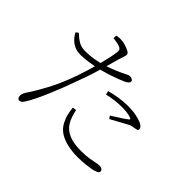

<svg xmlns="http://www.w3.org/2000/svg" viewBox="-163 -1035 1327 1327"><g transform="rotate(45 500.0 -372.0)"><path d="M146 26Q138 26 132.5 17.5Q127 9 127 -2Q127 -9 128 -14.5Q129 -20 132 -26.5Q135 -33 140 -42Q182 -104 225 -184.5Q268 -265 307 -374Q321 -414 334.5 -458Q348 -502 359.5 -545.5Q371 -589 379 -626.5Q387 -664 390 -691Q392 -707 386.5 -715Q381 -723 367 -728Q351 -733 334 -736Q317 -739 303 -741L305 -767Q319 -769 331.5 -770Q344 -771 361 -769Q374 -768 395 -761.5Q416 -755 433 -745.5Q450 -736 450 -725Q450 -718 447 -707.5Q444 -697 440 -685Q436 -673 432 -661Q423 -628 409 -578Q395 -528 377.5 -472Q360 -416 340 -364Q321 -310 300 -256Q279 -202 258 -152.5Q237 -103 217 -63Q197 -23 180 3Q171 16 164 21Q157 26 146 26ZM710 17Q660 17 614 7.5Q568 -2 532 -24Q496 -46 476 -85Q460 -116 453.5 -145Q447 -174 444 -202L472 -206Q477 -183 485 -157Q493 -131 507 -108Q532 -68 578 -49Q624 -30 690 -30Q743 -30 773.5 -35Q804 -40 822.5 -44.5Q841 -49 857 -49Q866 -49 874 -46.5Q882 -44 887 -39Q892 -34 892 -26Q892 -13 875.5 -6Q859 1 840 5Q818 9 784.5 13Q751 17 710 17ZM222 -497Q196 -497 172 -505.5Q148 -514 127 -533Q106 -552 89 -583L108 -597Q137 -569 164 -553.5Q191 -538 229 -538Q274 -538 315.5 -545.5Q357 -553 389 -563Q437 -578 475.5 -594.5Q514 -611 541 -625Q551 -630 558 -632.5Q565 -635 571 -635Q578 -635 585 -632.5Q592 -630 597 -626Q602 -622 602 -617Q602 -606 595.5 -599Q589 -592 572 -583Q562 -578 529.5 -565.5Q497 -553 455 -539.5Q413 -526 373 -517Q342 -510 301 -503.5Q260 -497 222 -497ZM664 -344Q682 -356 705.5 -370.5Q729 -385 749 -398.5Q769 -412 776 -418Q788 -428 772 -433Q753 -440 729.5 -442.5Q706 -445 683 -445Q646 -445 610.5 -440.5Q575 -436 543 -428L536 -455Q571 -465 615 -472.5Q659 -480 704 -480Q754 -480 788.5 -472.5Q823 -465 842 -457Q857 -450 866 -441Q875 -432 875 -421Q875 -410 865 -407.5Q855 -405 843 -403Q829 -402 817.5 -398Q806 -394 786 -383Q767 -373 735.5 -355.5Q704 -338 678 -324Z"/></g></svg>

Font: Noto Serif HK ExtraLight
Style: Regular
Weight: 200
Designer: Ryoko NISHIZUKA 西塚涼子 (kana & ideographs); Frank Grießhammer (Latin, Greek & Cyrillic); Wenlong ZHANG 张文龙 (bopomofo); San
Foundry: Adobe
Version: Version 2.002-H1;hotconv 1.1.0;makeotfexe 2.6.0